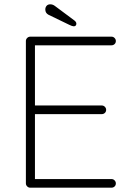

<svg xmlns="http://www.w3.org/2000/svg" viewBox="-20 -870 607 890"><path d="M517 -20Q517 -11 511 -5.5Q505 0 497 0H120Q112 0 106 -6Q100 -12 100 -20V-680Q100 -688 106 -694Q112 -700 120 -700H497Q505 -700 511 -694Q517 -688 517 -680Q517 -671 511 -665.5Q505 -660 497 -660H142V-381H452Q460 -381 466 -375Q472 -369 472 -361Q472 -352 466 -346.5Q460 -341 452 -341H142V-40H497Q505 -40 511 -34Q517 -28 517 -20ZM301 -755 204 -802Q190 -810 190 -826Q190 -836 196 -843Q202 -850 213 -850Q225 -850 235 -842L325 -775Q334 -768 334 -760Q334 -755 331 -751.5Q328 -748 322 -748Q315 -748 301 -755Z"/></svg>

Font: Quicksand Light
Style: Regular
Weight: 300
Designer: Andrew Paglinawan
Foundry: Andrew Paglinawan
Version: Version 3.000